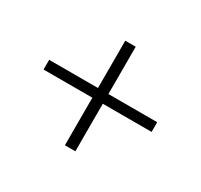

<svg xmlns="http://www.w3.org/2000/svg" viewBox="-99 -624 698 668"><g transform="rotate(30 250.0 -290.0)"><path d="M229 -80V-500H271V-80ZM33 -271V-310H467V-271Z"/></g></svg>

Font: DM Sans 28pt ExtraLight
Style: Regular
Weight: 250
Version: Version 4.004;gftools[0.9.30]